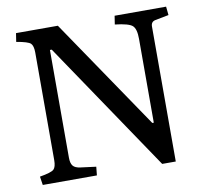

<svg xmlns="http://www.w3.org/2000/svg" viewBox="-77 -778 930 863"><g transform="rotate(-10 387.5 -346.5)"><path d="M598 0 582 -189H590V-572Q590 -617 573.5 -632Q557 -647 494 -654L500 -693H735L739 -654L677 -642Q657 -638 657 -616V0ZM595 0 127 -693H241L647 -95L645 -1ZM50 0 44 -39Q97 -48 108.5 -59Q120 -70 120 -101V-592Q120 -623 108.5 -634Q97 -645 44 -654L50 -693H186L196 -592H187V-100Q187 -75 196.5 -63Q206 -51 231 -48L301 -39L297 0Z"/></g></svg>

Font: Poly
Style: Regular
Weight: 400
Designer: Jos Nicols Silva Schwarzenberg
Foundry: Jose Nicolas Silva Schwarzenberg
Version: Version 1.001